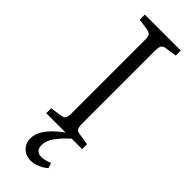

<svg xmlns="http://www.w3.org/2000/svg" viewBox="-304 -723 968 968"><g transform="rotate(45 180.5 -239.0)"><path d="M179 225Q154 225 136 215Q118 205 107.5 187.5Q97 170 97 148Q97 119 111.5 93Q126 67 150 43.5Q174 20 202 0H64V-35L124 -44Q143 -46 149 -56Q155 -66 155 -94V-611Q155 -637 148.5 -646Q142 -655 122 -658L64 -667V-703H320V-667L259 -658Q241 -656 235 -645Q229 -634 229 -607V-90Q229 -65 235.5 -55.5Q242 -46 261 -44L320 -35V0H246Q211 31 186 64Q161 97 161 131Q161 152 172 163Q183 174 203 174Q216 174 230.5 170Q245 166 258 160L268 188Q257 198 242 206.5Q227 215 211.5 220Q196 225 179 225Z"/></g></svg>

Font: Literata 18pt Light
Style: Regular
Weight: 300
Designer: Latin by Veronika Burian and Jose Scaglione. Greek by Irene Vlachou. Cyrillic by Vera Evstafieva.
Foundry: TypeTogether
Version: Version 3.103;gftools[0.9.29]